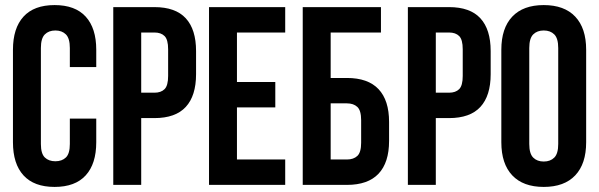

<svg xmlns="http://www.w3.org/2000/svg" viewBox="-20 -728 2359 756"><path d="M359 -261V-168Q359 -83 317.5 -37.5Q276 8 195 8Q114 8 72.5 -37.5Q31 -83 31 -168V-532Q31 -617 72.5 -662.5Q114 -708 195 -708Q276 -708 317.5 -662.5Q359 -617 359 -532V-464H255V-539Q255 -577 239.5 -592.5Q224 -608 198 -608Q172 -608 156.5 -592.5Q141 -577 141 -539V-161Q141 -123 156.5 -108Q172 -93 198 -93Q224 -93 239.5 -108Q255 -123 255 -161V-261Z M588 -700Q671 -700 711.5 -656Q752 -612 752 -527V-436Q752 -351 711.5 -307Q671 -263 588 -263H536V0H426V-700ZM536 -600V-363H588Q614 -363 628 -377Q642 -391 642 -429V-534Q642 -572 628 -586Q614 -600 588 -600Z M913 -405H1064V-305H913V-100H1103V0H803V-700H1103V-600H913Z M1172 0V-700H1480V-600H1282V-421H1346Q1429 -421 1470.5 -377Q1512 -333 1512 -248V-173Q1512 -88 1470.5 -44Q1429 0 1346 0ZM1346 -100Q1372 -100 1387 -114Q1402 -128 1402 -166V-255Q1402 -293 1387 -307Q1372 -321 1346 -321H1282V-100Z M1748 -700Q1831 -700 1871.5 -656Q1912 -612 1912 -527V-436Q1912 -351 1871.5 -307Q1831 -263 1748 -263H1696V0H1586V-700ZM1696 -600V-363H1748Q1774 -363 1788 -377Q1802 -391 1802 -429V-534Q1802 -572 1788 -586Q1774 -600 1748 -600Z M2064 -161Q2064 -123 2079.5 -107.5Q2095 -92 2121 -92Q2147 -92 2162.5 -107.5Q2178 -123 2178 -161V-539Q2178 -577 2162.5 -592.5Q2147 -608 2121 -608Q2095 -608 2079.5 -592.5Q2064 -577 2064 -539ZM1954 -532Q1954 -617 1997 -662.5Q2040 -708 2121 -708Q2202 -708 2245 -662.5Q2288 -617 2288 -532V-168Q2288 -83 2245 -37.5Q2202 8 2121 8Q2040 8 1997 -37.5Q1954 -83 1954 -168Z"/></svg>

Font: Bebas Neue Bold
Style: Regular
Weight: 700
Designer: Ryoichi Tsunekawa & LGV (GE)
Foundry: Free Software Foundation, Inc.
Version: Version 1.003 August 13, 2016